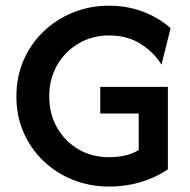

<svg xmlns="http://www.w3.org/2000/svg" viewBox="-20 -658 682 690"><path d="M372.9 12.5Q302.8 12.5 242 -11.8Q181.2 -36.1 135.4 -80.2Q89.6 -124.3 64.2 -183.3Q38.9 -242.4 38.9 -311.8Q38.9 -381.2 64.2 -440.3Q89.6 -499.3 135.4 -543.8Q181.2 -588.2 241.7 -612.8Q302.1 -637.5 372.2 -637.5Q436.8 -637.5 493.1 -616.3Q549.3 -595.1 593.1 -556.9L560.4 -425.7Q532.6 -470.8 484.7 -500.7Q436.8 -530.6 372.2 -530.6Q311.1 -530.6 262.2 -501.7Q213.2 -472.9 185.1 -423.3Q156.9 -373.6 156.9 -311.8Q156.9 -248.6 185.1 -199.3Q213.2 -150 261.8 -121.5Q310.4 -93.1 371.5 -93.1Q402.8 -93.1 429.9 -99.3Q456.9 -105.6 478.5 -118.8V-250H340.3V-345.8H583.3V-49.3Q540.3 -20.1 486.5 -3.8Q432.6 12.5 372.9 12.5Z"/></svg>

Font: Afacad SemiBold
Style: Regular
Weight: 600
Designer: Kristian Moeller
Foundry: Dicotype
Version: Version 1.000